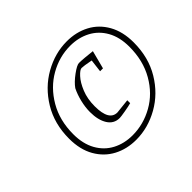

<svg xmlns="http://www.w3.org/2000/svg" viewBox="-146 -948 1034 1034"><g transform="rotate(-45 371.5 -431.0)"><path d="M106 -371Q106 -484 158.5 -570.5Q211 -657 294.5 -704Q378 -751 468 -751Q539 -751 596 -721Q653 -691 686 -632.5Q719 -574 719 -492Q719 -378 667 -291.5Q615 -205 531.5 -158Q448 -111 358 -111Q287 -111 230 -141Q173 -171 139.5 -229.5Q106 -288 106 -371ZM686 -492Q686 -565 657 -616.5Q628 -668 577.5 -694.5Q527 -721 464 -721Q381 -721 306.5 -678.5Q232 -636 185.5 -556.5Q139 -477 139 -372Q139 -299 168 -247Q197 -195 247.5 -168.5Q298 -142 361 -142Q444 -142 519 -184Q594 -226 640 -306Q686 -386 686 -492ZM287 -393Q287 -429 296.5 -468.5Q306 -508 322 -540Q341 -567 378.5 -594.5Q416 -622 432 -622Q449 -622 476.5 -619.5Q504 -617 530 -614L503 -510H481L490 -583Q438 -593 423 -593Q410 -593 386.5 -567.5Q363 -542 345 -497.5Q327 -453 327 -397Q327 -287 390 -287L474 -296V-274Q457 -269 422 -263Q387 -257 378 -257Q334 -257 310.5 -294.5Q287 -332 287 -393Z"/></g></svg>

Font: Grenze ExtraLight
Style: Italic
Weight: 275
Italic angle: -10°
Designer: Renata Polastri
Foundry: Omnibus-Type
Version: Version 1.002; ttfautohint (v1.8)